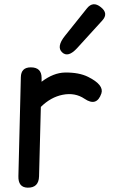

<svg xmlns="http://www.w3.org/2000/svg" viewBox="-20 -845 520 886"><path d="M445.3 -812Q481.9 -783.2 452.1 -750.5L336.4 -623.5Q293.9 -576.7 266.1 -604Q239.7 -629.9 279.8 -679.7L381.3 -806.6Q409.2 -841.3 445.3 -812ZM122.1 -534.2Q171.9 -534.2 171.9 -485.8Q171.9 -477.1 171.9 -467.8Q226.6 -509.3 279.8 -510.3Q344.7 -511.2 386.7 -490.2Q460.9 -453.1 447.8 -413.6Q426.3 -351.1 370.1 -389.2Q326.2 -418.9 269.5 -407.7Q214.4 -397 168.5 -351.6L160.2 -31.2Q158.7 22 107.4 21Q63.5 20 64.9 -32.2L76.2 -488.8Q77.1 -534.2 122.1 -534.2Z"/></svg>

Font: Comic Relief
Style: Regular
Weight: 400
Designer: Jeff Davis
Foundry: Loudifier
Version: Version 1.0